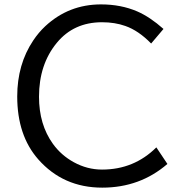

<svg xmlns="http://www.w3.org/2000/svg" viewBox="-20 -821 840 882"><path d="M749 -67.9Q623 41 449.7 41Q270.5 41 155.8 -88.9Q59.1 -198.7 59.1 -377.9Q59.1 -525.4 132.8 -635.3Q157.2 -671.9 188 -700.7Q295.9 -800.8 443.8 -800.8Q535.6 -800.8 610.4 -768.6Q668.9 -743.2 731 -688L674.3 -621.1Q616.2 -680.7 555.7 -701.7Q507.8 -718.8 448.7 -718.8Q318.8 -718.8 241.2 -624.5Q159.2 -525.4 159.2 -376.5Q159.2 -249 223.1 -160.2Q261.2 -107.4 319.3 -75.7Q380.9 -42 448.7 -42Q595.7 -42 698.2 -144Z"/></svg>

Font: BIZ UDPGothic
Style: Regular
Weight: 400
Designer: TypeBank Co., Ltd.
Foundry: Morisawa Inc.
Version: Version 1.051